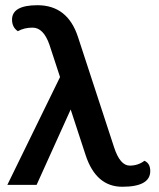

<svg xmlns="http://www.w3.org/2000/svg" viewBox="-20 -712 612 740"><path d="M419.9 -143.6Q442.9 -73.7 480 -73.7Q512.2 -73.7 536.6 -92.3Q559.1 -82.5 559.1 -52.7Q559.1 7.8 451.2 7.8Q350.1 7.8 310.1 -113.8L252.4 -290L121.1 0.5H8.3L211.4 -415L170.4 -540Q147.5 -605.5 105.5 -605.5Q73.2 -605.5 48.8 -591.8Q26.4 -606.9 26.4 -636.2Q26.4 -691.9 124.5 -691.9Q240.2 -691.9 280.3 -570.3Z"/></svg>

Font: Bainsley
Style: Bold
Weight: 700
Designer: Paul James MIller
Foundry: High-Logic / Made with FontCreator
Version: Version 1.411;March 28, 2021;FontCreator 13.0.0.2683 64-bit